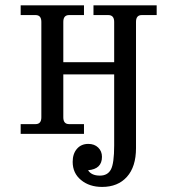

<svg xmlns="http://www.w3.org/2000/svg" viewBox="-20 -509 655 730"><path d="M368.2 201.7Q319.8 201.7 288.1 175.5Q256.3 149.4 256.3 106.4Q256.3 75.7 272.5 56.9Q288.6 38.1 315.9 38.1Q338.9 38.1 353.3 52Q367.7 65.9 367.7 87.4Q367.7 133.8 314.9 138.2Q327.6 158.7 359.9 158.7Q389.2 158.7 401.6 135.5Q414.1 112.3 414.1 43.9V-226.1H220.7V-63Q220.7 -37.1 242.7 -37.1H299.3V0H58.6V-37.1H115.2Q137.2 -37.1 137.2 -63V-425.8Q137.2 -451.7 115.2 -451.7H58.6V-488.8H299.3V-451.7H242.7Q220.7 -451.7 220.7 -425.8V-272.5H414.1V-425.8Q414.1 -451.7 391.6 -451.7H335.4V-488.8H575.7V-451.7H519Q497.1 -451.7 497.1 -425.8V54.2Q497.1 125 462.6 163.3Q428.2 201.7 368.2 201.7Z"/></svg>

Font: Munson
Style: Regular
Weight: 400
Designer: Paul James MIller
Foundry: High-Logic / Made with FontCreator
Version: Version 2.10;May 5, 2019;FontCreator 11.5.0.2430 64-bit